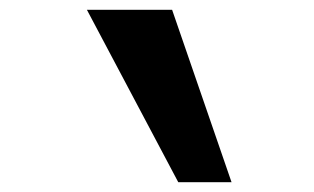

<svg xmlns="http://www.w3.org/2000/svg" viewBox="-20 -835 640 391"><path d="M157 -815H330.5L451.5 -464H343Z"/></svg>

Font: JuliaMono Medium
Style: Regular
Weight: 500
Monospace: yes
Designer: cormullion
Foundry: corm
Version: Version 0.054; ttfautohint (v1.8.4)